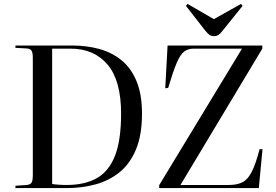

<svg xmlns="http://www.w3.org/2000/svg" viewBox="-20 -963 1414 983"><path d="M59 0V-12L117 -16Q136 -18 142 -28.5Q148 -39 148 -67V-668Q148 -693 141.5 -703.5Q135 -714 115 -715L59 -718V-730H349Q423 -730 487.5 -712.5Q552 -695 601.5 -655Q651 -615 679 -547.5Q707 -480 707 -381Q707 -272 676.5 -198.5Q646 -125 592.5 -81.5Q539 -38 469 -19Q399 0 321 0ZM322 -16Q413 -16 475 -50.5Q537 -85 568.5 -165Q600 -245 600 -381Q600 -550 531 -632Q462 -714 341 -714H247V-21Q258 -19 278.5 -17.5Q299 -16 322 -16ZM795 0V-15L1219 -714H971Q943 -714 923 -699Q903 -684 884.5 -640.5Q866 -597 841 -513L826 -511L838 -730H1323V-714L904 -16H1152Q1193 -16 1220.5 -29.5Q1248 -43 1268.5 -82.5Q1289 -122 1309 -199H1324L1305 0ZM1075 -778Q1062 -778 1053 -784Q1044 -790 1031 -806L932 -933L940 -943L1075 -865L1214 -943L1222 -933L1115 -800Q1107 -790 1098 -784Q1089 -778 1075 -778Z"/></svg>

Font: Literata 72pt
Style: Regular
Weight: 400
Designer: Latin by Veronika Burian and Jose Scaglione. Greek by Irene Vlachou. Cyrillic by Vera Evstafieva.
Foundry: TypeTogether
Version: Version 3.002